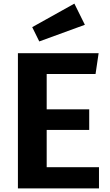

<svg xmlns="http://www.w3.org/2000/svg" viewBox="-20 -1041 610 1061"><path d="M391 -1021 158 -891 197 -812 449 -904ZM525 -747H79V0H527V-117H238V-323H473V-437H238V-632H508Z"/></svg>

Font: Glow Sans TC Normal
Style: Bold
Weight: 700
Designer: Ryoko NISHIZUKA (kana, bopomofo & ideographs); Paul D. Hunt (Latin, Greek & Cyrillic); Sandoll Communications, Soo-young
Version: Version 0.93